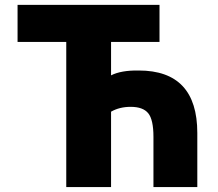

<svg xmlns="http://www.w3.org/2000/svg" viewBox="-20 -752 878 774"><path d="M598.6 2V-200.2Q598.6 -269.5 577.6 -295.4Q556.6 -321.3 506.8 -321.3Q461.9 -321.3 427.7 -301.8V2H247.1V-583H50.8V-732.4H623V-583H427.7V-448.2Q467.8 -468.8 539.1 -467.8Q775.4 -467.8 775.4 -215.8V2Z"/></svg>

Font: Gen Shin Gothic Heavy
Style: Bold
Weight: 900
Designer: [Source Han Sans]
Ryoko NISHIZUKA  (kana & ideographs); Paul D. Hunt (Latin, Greek & Cyrillic); Wenlong ZHANG  (bopomofo
Version: Version 1.002.20150607